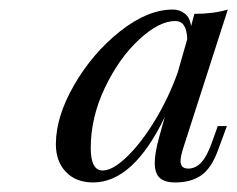

<svg xmlns="http://www.w3.org/2000/svg" viewBox="-20 -742 497 402"><path d="M436 -478H455L437 -429Q423 -390 401.5 -375Q380 -360 347 -360Q325 -360 314.5 -369.5Q304 -379 304 -401Q304 -421 313 -454L325 -497Q259 -360 175 -360Q139 -360 118 -382Q97 -404 97 -440Q97 -498 135.5 -564.5Q174 -631 231.5 -676.5Q289 -722 342 -722Q356 -722 367 -713.5Q378 -705 380 -687L387 -713Q427 -713 457 -722L363 -430Q358 -413 358 -405Q358 -389 374 -389Q390 -389 402.5 -403Q415 -417 427 -453ZM352 -590 372 -660Q371 -698 347 -698Q313 -698 271 -659Q229 -620 199.5 -558Q170 -496 170 -432Q170 -385 195 -385Q216 -385 246 -414Q276 -443 304.5 -490Q333 -537 352 -590Z"/></svg>

Font: Playfair Display
Style: Italic
Weight: 400
Italic angle: -14°
Designer: Claus Eggers Sørensen
Foundry: Claus Eggers Sørensen
Version: Version 1.200; ttfautohint (v1.6)